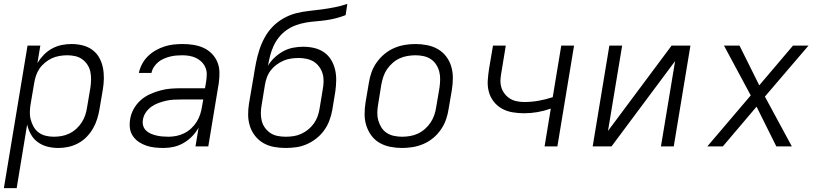

<svg xmlns="http://www.w3.org/2000/svg" viewBox="-21 -755 4241 990"><path d="M-1 215 121 -520H187L172 -430Q186 -453 205 -472.5Q224 -492 248 -505Q272 -518 297.5 -523Q323 -528 348 -528Q378 -528 405.5 -521Q433 -514 455 -498Q477 -482 490.5 -458Q504 -434 509.5 -406.5Q515 -379 514.5 -350Q514 -321 509 -292L492 -192Q488 -167 480 -141.5Q472 -116 458.5 -92.5Q445 -69 425.5 -49Q406 -29 381.5 -16Q357 -3 331 2.5Q305 8 280 8Q250 8 223 1Q196 -6 174 -22Q152 -38 138.5 -62Q125 -86 119 -113L65 215ZM256 -50Q276 -50 296.5 -53.5Q317 -57 336.5 -66.5Q356 -76 372.5 -91Q389 -106 400.5 -124Q412 -142 418.5 -161.5Q425 -181 428 -202L445 -302Q448 -323 448.5 -344Q449 -365 445 -384.5Q441 -404 430 -421Q419 -438 403 -449.5Q387 -461 367 -465.5Q347 -470 326 -470Q306 -470 285.5 -466.5Q265 -463 246.5 -454.5Q228 -446 211 -432Q194 -418 182.5 -401Q171 -384 164.5 -364.5Q158 -345 155 -325L138 -225Q134 -204 133 -182Q132 -160 137 -140Q142 -120 152 -102Q162 -84 178 -72Q194 -60 214.5 -55Q235 -50 256 -50Z M823 8Q800 8 777 5.5Q754 3 733.5 -4Q713 -11 695 -23Q677 -35 664.5 -53Q652 -71 649 -93.5Q646 -116 650 -140Q654 -167 668 -192.5Q682 -218 703.5 -237.5Q725 -257 751.5 -269Q778 -281 805.5 -288.5Q833 -296 860 -298Q887 -300 914 -300H1036L1042 -335Q1045 -354 1045 -373Q1045 -392 1037.5 -408.5Q1030 -425 1017.5 -437Q1005 -449 989 -456.5Q973 -464 955 -467Q937 -470 918 -470Q902 -470 886 -468.5Q870 -467 854.5 -463Q839 -459 823 -452Q807 -445 794.5 -434.5Q782 -424 772.5 -409.5Q763 -395 760 -379H695Q700 -403 712 -425.5Q724 -448 742 -465.5Q760 -483 782 -495.5Q804 -508 827.5 -515.5Q851 -523 874.5 -525.5Q898 -528 922 -528Q950 -528 977.5 -523.5Q1005 -519 1029 -508Q1053 -497 1071.5 -478Q1090 -459 1100 -434.5Q1110 -410 1110.5 -382Q1111 -354 1107 -326L1053 0H987L1003 -97Q990 -73 970 -52.5Q950 -32 926 -18Q902 -4 875.5 2Q849 8 823 8ZM847 -50Q867 -50 888 -54Q909 -58 929 -68Q949 -78 965.5 -93.5Q982 -109 993.5 -127.5Q1005 -146 1011.5 -166.5Q1018 -187 1021 -208L1027 -242H914Q895 -242 875 -241Q855 -240 835.5 -235.5Q816 -231 796.5 -224Q777 -217 760 -205Q743 -193 731 -175.5Q719 -158 716 -138Q713 -122 717 -107.5Q721 -93 731.5 -82.5Q742 -72 756 -66Q770 -60 784.5 -56.5Q799 -53 815 -51.5Q831 -50 847 -50Z M1452 8Q1421 8 1391.5 2.5Q1362 -3 1337.5 -17Q1313 -31 1295 -53.5Q1277 -76 1268 -103.5Q1259 -131 1258.5 -161Q1258 -191 1263 -222L1288 -368Q1293 -401 1299.5 -433.5Q1306 -466 1316.5 -498.5Q1327 -531 1344 -562Q1361 -593 1385.5 -618Q1410 -643 1441 -660.5Q1472 -678 1505 -686.5Q1538 -695 1571.5 -698.5Q1605 -702 1638 -706.5Q1671 -711 1704.5 -717.5Q1738 -724 1770 -735L1761 -677Q1735 -667 1709.5 -660.5Q1684 -654 1658.5 -650.5Q1633 -647 1607 -645Q1581 -643 1555.5 -638.5Q1530 -634 1505 -625Q1480 -616 1457 -600Q1434 -584 1417 -562.5Q1400 -541 1389 -516.5Q1378 -492 1371.5 -466.5Q1365 -441 1361 -416Q1374 -439 1395 -458.5Q1416 -478 1440 -491Q1464 -504 1490.5 -509Q1517 -514 1542 -514Q1572 -514 1599.5 -507.5Q1627 -501 1649.5 -485.5Q1672 -470 1686 -447Q1700 -424 1706.5 -397Q1713 -370 1712.5 -341Q1712 -312 1708 -283L1692 -186Q1687 -159 1677 -132.5Q1667 -106 1650 -82.5Q1633 -59 1610 -41Q1587 -23 1561 -11.5Q1535 0 1507 4Q1479 8 1452 8ZM1452 -50Q1472 -50 1492.5 -53Q1513 -56 1532.5 -65Q1552 -74 1568.5 -87.5Q1585 -101 1597.5 -118.5Q1610 -136 1617 -156Q1624 -176 1627 -196L1643 -293Q1647 -314 1647.5 -335Q1648 -356 1642.5 -375Q1637 -394 1625 -410.5Q1613 -427 1597 -437Q1581 -447 1560.5 -451.5Q1540 -456 1519 -456Q1499 -456 1479 -453Q1459 -450 1440.5 -442Q1422 -434 1404.5 -421Q1387 -408 1374.5 -391.5Q1362 -375 1355 -355.5Q1348 -336 1345 -317L1328 -213Q1324 -192 1324 -171Q1324 -150 1329 -130.5Q1334 -111 1346 -95Q1358 -79 1374 -68.5Q1390 -58 1410.5 -54Q1431 -50 1452 -50Z M2052 8Q2021 8 1991 2Q1961 -4 1936 -18.5Q1911 -33 1894 -56Q1877 -79 1868 -107Q1859 -135 1859 -166Q1859 -197 1864 -228L1881 -328Q1885 -355 1894.5 -382Q1904 -409 1921.5 -433.5Q1939 -458 1962 -477Q1985 -496 2012 -507.5Q2039 -519 2066.5 -523.5Q2094 -528 2121 -528Q2152 -528 2182 -522Q2212 -516 2237 -501.5Q2262 -487 2279.5 -464Q2297 -441 2305.5 -413Q2314 -385 2314 -354Q2314 -323 2309 -292L2292 -192Q2288 -165 2278.5 -138Q2269 -111 2252 -86.5Q2235 -62 2212 -43Q2189 -24 2162 -12.5Q2135 -1 2107 3.5Q2079 8 2052 8ZM2052 -50Q2072 -50 2093 -53.5Q2114 -57 2133.5 -66Q2153 -75 2170 -90Q2187 -105 2199 -123Q2211 -141 2218 -161Q2225 -181 2228 -202L2245 -302Q2248 -323 2248.5 -344.5Q2249 -366 2244 -385.5Q2239 -405 2228 -422Q2217 -439 2200.5 -450Q2184 -461 2163.5 -465.5Q2143 -470 2122 -470Q2102 -470 2080.5 -466.5Q2059 -463 2039.5 -454Q2020 -445 2003 -430Q1986 -415 1974 -397Q1962 -379 1955.5 -359Q1949 -339 1945 -318L1929 -218Q1925 -197 1924.5 -175.5Q1924 -154 1929.5 -134.5Q1935 -115 1945.5 -98Q1956 -81 1972.5 -70Q1989 -59 2010 -54.5Q2031 -50 2052 -50Z M2787 0 2819 -195Q2785 -183 2750.5 -177Q2716 -171 2682 -171Q2651 -171 2621.5 -176Q2592 -181 2567 -195Q2542 -209 2524.5 -231.5Q2507 -254 2499.5 -282Q2492 -310 2494 -340.5Q2496 -371 2501 -402L2521 -520H2587L2566 -392Q2562 -371 2560 -350.5Q2558 -330 2562.5 -310.5Q2567 -291 2578.5 -275Q2590 -259 2605.5 -248.5Q2621 -238 2641 -233.5Q2661 -229 2682 -229Q2719 -229 2756 -235.5Q2793 -242 2829 -254L2873 -520H2939L2853 0Z M3035 0 3121 -520H3187L3114 -80L3442 -520H3539L3453 0H3387L3460 -440L3132 0Z M3626 0 3850 -263 3712 -520H3792L3894 -315L4068 -520H4148L3923 -257L4062 0H3982L3880 -205L3706 0Z"/></svg>

Font: Iosevka Aile Light Oblique
Style: Regular
Weight: 300
Italic angle: -9°
Designer: Belleve Invis
Foundry: Belleve Invis
Version: Version 31.1.0; ttfautohint (v1.8.4)